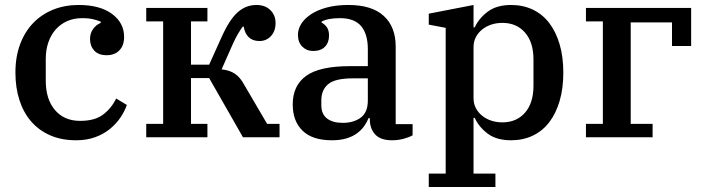

<svg xmlns="http://www.w3.org/2000/svg" viewBox="-20 -552 2830 772"><path d="M286 12Q227 12 181.5 -8Q136 -28 105 -64Q74 -100 58 -150Q42 -200 42 -260Q42 -324 61 -374.5Q80 -425 114 -460Q148 -495 194.5 -513.5Q241 -532 296 -532Q382 -532 430.5 -496Q479 -460 479 -404Q479 -369 460 -349.5Q441 -330 409 -330Q376 -330 359 -348.5Q342 -367 342 -395Q342 -418 354 -435Q366 -452 385 -460V-465Q373 -470 355 -474.5Q337 -479 310 -479Q277 -479 250 -467Q223 -455 204 -433.5Q185 -412 174.5 -382Q164 -352 164 -315V-228Q164 -153 201 -109.5Q238 -66 302 -66Q362 -66 395.5 -92Q429 -118 447 -156L490 -130Q481 -104 464 -79Q447 -54 422 -33.5Q397 -13 363 -0.5Q329 12 286 12Z M568 -54H636V-466H568V-520H814V-466H748V-292H821L871 -403Q903 -474 936 -503Q969 -532 1011 -532Q1046 -532 1067 -511.5Q1088 -491 1088 -459Q1088 -427 1069.5 -407Q1051 -387 1023 -387Q996 -387 980 -402.5Q964 -418 960 -445H956Q947 -433 937 -416Q927 -399 917 -377L871 -273Q903 -270 924.5 -255.5Q946 -241 962 -211L1054 -54H1104V0H957L821 -238H748V-54H814V0H568Z M1314 12Q1236 12 1196.5 -26.5Q1157 -65 1157 -132Q1157 -208 1211 -247Q1265 -286 1387 -286H1459V-354Q1459 -415 1432 -447Q1405 -479 1347 -479Q1298 -479 1273 -465V-461Q1284 -456 1293.5 -443.5Q1303 -431 1303 -409Q1303 -381 1286.5 -364Q1270 -347 1239 -347Q1213 -347 1195.5 -364.5Q1178 -382 1178 -412Q1178 -435 1191.5 -456.5Q1205 -478 1231 -495Q1257 -512 1294.5 -522Q1332 -532 1381 -532Q1475 -532 1523 -488Q1571 -444 1571 -365V-53H1639V-8Q1625 0 1603 6Q1581 12 1556 12Q1510 12 1488.5 -11.5Q1467 -35 1467 -72V-77H1462Q1455 -60 1444 -44.5Q1433 -29 1415.5 -16Q1398 -3 1373 4.5Q1348 12 1314 12ZM1358 -58Q1402 -58 1430.5 -79Q1459 -100 1459 -148V-237H1399Q1328 -237 1300 -214Q1272 -191 1272 -148V-129Q1272 -93 1295 -75.5Q1318 -58 1358 -58Z M1704 146H1772V-440L1704 -453V-497L1884 -532V-442H1889Q1905 -478 1941 -505Q1977 -532 2035 -532Q2083 -532 2122 -513.5Q2161 -495 2188 -460Q2215 -425 2230 -374.5Q2245 -324 2245 -260Q2245 -196 2230 -145.5Q2215 -95 2188 -60Q2161 -25 2122 -6.5Q2083 12 2035 12Q1976 12 1940.5 -15Q1905 -42 1889 -78H1884V146H1972V200H1704ZM2000 -60Q2057 -60 2091 -99Q2125 -138 2125 -207V-313Q2125 -382 2091 -421Q2057 -460 2000 -460Q1977 -460 1956.5 -453.5Q1936 -447 1919.5 -434Q1903 -421 1893.5 -403Q1884 -385 1884 -362V-158Q1884 -135 1893.5 -117Q1903 -99 1919.5 -86Q1936 -73 1956.5 -66.5Q1977 -60 2000 -60Z M2336 -54H2404V-466H2336V-520H2759V-367H2682V-462H2516V-54H2604V0H2336Z"/></svg>

Font: IBM Plex Serif Medm
Style: Regular
Weight: 500
Designer: Mike Abbink, Paul van der Laan, Pieter van Rosmalen
Foundry: Bold Monday
Version: Version 3.001